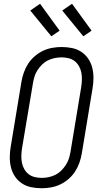

<svg xmlns="http://www.w3.org/2000/svg" viewBox="-20 -993 540 1021"><path d="M202 8Q173 8 146 2.5Q119 -3 97 -17.5Q75 -32 60 -54Q45 -76 38.5 -102Q32 -128 32 -156Q32 -184 37 -213L94 -558Q98 -582 106.5 -606.5Q115 -631 129 -653Q143 -675 163.5 -693Q184 -711 208 -722.5Q232 -734 257.5 -738.5Q283 -743 307 -743Q336 -743 363 -737.5Q390 -732 412 -717.5Q434 -703 449 -681Q464 -659 470.5 -633Q477 -607 477 -579Q477 -551 472 -522L415 -177Q411 -153 402.5 -128.5Q394 -104 380 -82Q366 -60 345.5 -42Q325 -24 301 -12.5Q277 -1 251.5 3.5Q226 8 202 8ZM202 -47Q220 -47 239 -51Q258 -55 275 -63.5Q292 -72 306 -86Q320 -100 330.5 -116.5Q341 -133 346.5 -150.5Q352 -168 355 -186L412 -531Q415 -551 415.5 -570Q416 -589 412.5 -607Q409 -625 400 -641Q391 -657 377 -668Q363 -679 344.5 -683.5Q326 -688 307 -688Q289 -688 270 -684Q251 -680 234 -671.5Q217 -663 203 -649Q189 -635 178.5 -618.5Q168 -602 163 -584.5Q158 -567 155 -549L97 -204Q94 -184 93.5 -165Q93 -146 96.5 -128Q100 -110 109 -94Q118 -78 132 -67Q146 -56 164.5 -51.5Q183 -47 202 -47ZM423 -800 311 -937 363 -973 467 -830ZM253 -800 141 -937 193 -973 297 -830Z"/></svg>

Font: Iosevka Curly Light
Style: Italic
Weight: 300
Italic angle: -9°
Monospace: yes
Designer: Belleve Invis
Foundry: Belleve Invis
Version: Version 22.1.2; ttfautohint (v1.8.4)